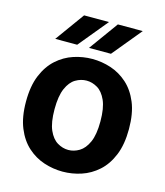

<svg xmlns="http://www.w3.org/2000/svg" viewBox="-114 -844 811 942"><g transform="rotate(15 291.5 -373.0)"><path d="M291.5 11Q243.5 11 197 -4.2Q150.5 -19.5 112.8 -53.2Q75 -87 52.5 -141.8Q30 -196.5 30 -275Q30 -354 52.5 -408.5Q75 -463 112.8 -496.8Q150.5 -530.5 197 -545.8Q243.5 -561 291.5 -561Q339.5 -561 386 -545.8Q432.5 -530.5 470.2 -496.8Q508 -463 530.5 -408.5Q553 -354 553 -275Q553 -196.5 530.5 -141.8Q508 -87 470.2 -53.2Q432.5 -19.5 386 -4.2Q339.5 11 291.5 11ZM291.5 -99Q320 -99 346.8 -115Q373.5 -131 390.8 -169.2Q408 -207.5 408 -275Q408 -342.5 390.8 -381Q373.5 -419.5 346.8 -435.2Q320 -451 291.5 -451Q262.5 -451 235.8 -435.2Q209 -419.5 192 -381Q175 -342.5 175 -275Q175 -207.5 192 -169.2Q209 -131 235.8 -115Q262.5 -99 291.5 -99ZM89 -609 196 -757H322.5L200.5 -609ZM260.5 -609 367.5 -757H494L372 -609Z"/></g></svg>

Font: Junction
Style: Bold
Weight: 700
Designer: Caroline Hadilaksono
Foundry: Caroline Hadilaksono, Tyler Finck, The League of Moveable Type
Version: Version 2.000; ttfautohint (v1.8.3)